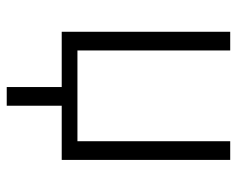

<svg xmlns="http://www.w3.org/2000/svg" viewBox="-90 -478 741 602"><g transform="rotate(90 281.0 -177.5)"><path d="M138.7 -528.3V-49.3H423.3V-528.3H481.9V0H312V172.4H253.4V0H80.1V-528.3Z"/></g></svg>

Font: Roboto Web
Style: Light
Weight: 300
Designer: Google
Version: Version 1.200310; 2013